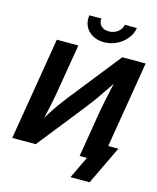

<svg xmlns="http://www.w3.org/2000/svg" viewBox="-154 -1051 1077 1313"><g transform="rotate(15 384.5 -394.5)"><path d="M648.4 0H496.6L551.8 -334.5Q556.2 -358.9 564 -397.5Q571.8 -436 582.5 -484.4Q593.3 -532.7 605 -586.4L625 -584Q585.9 -525.4 557.1 -482.2Q528.3 -439 503.2 -404.1Q478 -369.1 450.2 -334L185.5 0H19.5L140.1 -727.5H292.5L233.9 -377Q229.5 -347.7 220.7 -305.9Q211.9 -264.2 201.7 -219Q191.4 -173.8 182.1 -134.3L167 -140.1Q193.4 -188.5 218.8 -228Q244.1 -267.6 267.8 -300Q291.5 -332.5 312 -359.4L603.5 -727.5H769ZM454.6 -794.4Q407.2 -794.4 372.6 -814.7Q337.9 -835 321.5 -869.4Q305.2 -903.8 312 -946.3H397.5Q392.6 -915 412.6 -894.8Q432.6 -874.5 468.3 -874.5Q491.7 -874.5 512 -883.8Q532.2 -893.1 545.7 -909.2Q559.1 -925.3 562.5 -946.3H648.4Q641.6 -903.8 613.5 -869.4Q585.4 -835 543.9 -814.7Q502.4 -794.4 454.6 -794.4ZM473.6 156.2 548.3 0H508.3L527.8 -116.2H739.3L608.9 156.2Z"/></g></svg>

Font: Inter 16pt
Style: Bold Italic
Weight: 700
Italic angle: -9.3988°
Version: Version 4.001;git-66647c0bb